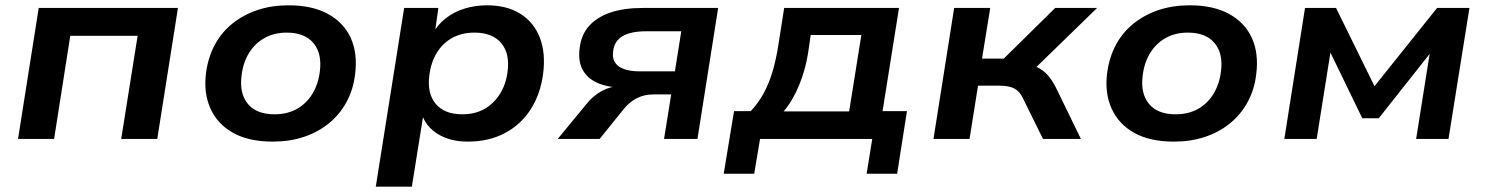

<svg xmlns="http://www.w3.org/2000/svg" viewBox="-20 -524 5608 724"><path d="M48 0 126 -494H651L573 0H437L499 -389H245L184 0Z M1009 10Q918 10 859 -23Q800 -56 773.5 -115Q747 -174 757 -250Q765 -309 790.5 -356Q816 -403 857.5 -436Q899 -469 952 -486.5Q1005 -504 1068 -504Q1158 -504 1217.5 -471Q1277 -438 1303 -380Q1329 -322 1319 -244Q1312 -185 1286 -138Q1260 -91 1219 -58Q1178 -25 1125 -7.5Q1072 10 1009 10ZM1015 -93Q1063 -93 1099 -113Q1135 -133 1157.5 -169.5Q1180 -206 1186 -254Q1195 -322 1162 -361.5Q1129 -401 1061 -401Q1014 -401 978 -381Q942 -361 919.5 -325Q897 -289 891 -240Q882 -172 914.5 -132.5Q947 -93 1015 -93Z M1397 180 1504 -494H1633L1619 -395H1610Q1630 -431 1661.5 -455.5Q1693 -480 1733 -492Q1773 -504 1816 -504Q1892 -504 1943 -471.5Q1994 -439 2016 -381Q2038 -323 2028 -246Q2018 -169 1981 -111.5Q1944 -54 1883.5 -22Q1823 10 1744 10Q1678 10 1632 -18Q1586 -46 1570 -95H1577L1533 180ZM1723 -93Q1771 -93 1806.5 -113Q1842 -133 1865 -169.5Q1888 -206 1894 -254Q1903 -322 1870 -361.5Q1837 -401 1769 -401Q1722 -401 1686 -381.5Q1650 -362 1627.5 -325.5Q1605 -289 1599 -240Q1590 -172 1623 -132.5Q1656 -93 1723 -93Z M2083 0 2190 -130Q2216 -163 2249.5 -181Q2283 -199 2318 -199H2335L2329 -193Q2274 -194 2235 -210.5Q2196 -227 2177.5 -260Q2159 -293 2166 -344Q2172 -394 2202 -427Q2232 -460 2282.5 -477Q2333 -494 2403 -494H2688L2610 0H2484L2511 -168H2444Q2410 -168 2382 -154Q2354 -140 2333 -114L2241 0ZM2393 -255H2525L2549 -406H2415Q2359 -406 2327.5 -387.5Q2296 -369 2292 -330Q2287 -293 2313 -274Q2339 -255 2393 -255Z M2709 131 2748 -105H2811Q2839 -135 2858.5 -170Q2878 -205 2892 -250.5Q2906 -296 2915 -354L2937 -494H3370L3308 -105H3400L3363 131H3248L3269 0H2846L2824 131ZM2935 -104H3182L3228 -392H3037L3027 -323Q3017 -260 2993 -202Q2969 -144 2935 -104Z M3500 0 3578 -494H3714L3683 -303H3765L3959 -494H4117L3861 -245L3841 -283Q3871 -280 3892 -270Q3913 -260 3930 -241.5Q3947 -223 3963 -191L4056 0H3913L3840 -148Q3830 -170 3818 -181Q3806 -192 3788.5 -196.5Q3771 -201 3745 -201H3668L3636 0Z M4407 10Q4316 10 4257 -23Q4198 -56 4171.5 -115Q4145 -174 4155 -250Q4163 -309 4188.5 -356Q4214 -403 4255.5 -436Q4297 -469 4350 -486.5Q4403 -504 4466 -504Q4556 -504 4615.5 -471Q4675 -438 4701 -380Q4727 -322 4717 -244Q4710 -185 4684 -138Q4658 -91 4617 -58Q4576 -25 4523 -7.5Q4470 10 4407 10ZM4413 -93Q4461 -93 4497 -113Q4533 -133 4555.5 -169.5Q4578 -206 4584 -254Q4593 -322 4560 -361.5Q4527 -401 4459 -401Q4412 -401 4376 -381Q4340 -361 4317.5 -325Q4295 -289 4289 -240Q4280 -172 4312.5 -132.5Q4345 -93 4413 -93Z M4823 0 4901 -494H5018L5163 -199L5399 -494H5521L5442 0H5320L5375 -346H5391L5179 -78H5117L4987 -346H5000L4945 0Z"/></svg>

Font: Nunito Sans 10pt SemiExpanded
Style: Bold Italic
Weight: 700
Width: 6
Italic angle: -9°
Designer: Vernon Adams
Foundry: Vernon Adams
Version: Version 3.101;gftools[0.9.27]